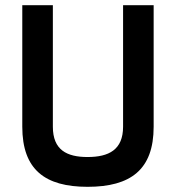

<svg xmlns="http://www.w3.org/2000/svg" viewBox="-20 -712 679 741"><path d="M184 -223V-692H66V-223C66 -57 154 9 318 9C484 9 573 -57 573 -223V-692H455V-223C455 -134 400 -106 318 -106C238 -106 184 -133 184 -223Z"/></svg>

Font: TitilliumText22L
Style: 800 wt
Weight: 800
Designer: Campivisivi
Foundry: Campivisivi
Version: 1.000